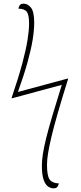

<svg xmlns="http://www.w3.org/2000/svg" viewBox="-20 -790 445 1050"><path d="M273 240Q258 240 243 230Q228 220 218.5 193Q209 166 209 116Q209 88 214.5 52Q220 16 232.5 -34.5Q245 -85 266 -156Q287 -227 318 -326L44 -252V-256Q81 -365 101.5 -441.5Q122 -518 130.5 -571Q139 -624 139 -661Q139 -708 127 -725Q115 -742 80 -743Q85 -759 91 -764.5Q97 -770 109 -770Q132 -770 149.5 -748Q167 -726 167 -666Q167 -624 158.5 -572Q150 -520 131 -451Q112 -382 78 -287L352 -361V-357Q318 -248 295.5 -170Q273 -92 260.5 -38.5Q248 15 242.5 50.5Q237 86 237 111Q237 173 252 192.5Q267 212 302 213Q298 229 291.5 234.5Q285 240 273 240Z"/></svg>

Font: Noto Serif ExtraCondensed Thin
Style: Italic
Weight: 100
Width: 2
Italic angle: -12°
Designer: Monotype Design Team
Foundry: Monotype Imaging Inc.
Version: Version 2.013